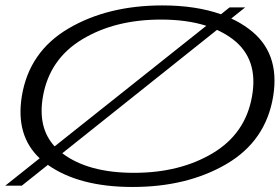

<svg xmlns="http://www.w3.org/2000/svg" viewBox="-23 -702 1058 726"><path d="M-3 0 127 -103.5Q35.5 -189.5 59.5 -338Q87 -506.5 235.5 -594Q384 -681.5 591 -681.5Q718 -681.5 812.5 -648L845 -674H904L851.5 -632Q887.5 -615.5 917.5 -593Q1037 -505 1010 -338Q982.5 -169.5 834 -82.2Q685.5 5 478 5Q276.5 5 158 -78.5L59.5 0ZM483.5 -48.5Q657.5 -48.5 781.5 -122.8Q905.5 -197 930 -338Q955 -479 857.5 -553.5Q830.5 -574 797.5 -589L212.5 -122.5Q310 -48.5 483.5 -48.5ZM183.5 -148.5 757 -604.5Q683.5 -628 585.5 -628Q412 -628 288.2 -553.5Q164.5 -479 139.5 -338Q118.5 -219.5 183.5 -148.5Z"/></svg>

Font: Anybody UltraExpanded Light
Style: Italic
Weight: 300
Width: 9
Italic angle: -10°
Designer: Tyler Finck
Foundry: Etcetera Type Company
Version: Version 1.010; ttfautohint (v1.8.3) -l 8 -r 50 -G 200 -x 14 